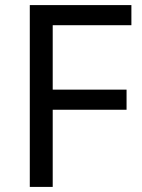

<svg xmlns="http://www.w3.org/2000/svg" viewBox="-20 -734 559 754"><path d="M187 0H97V-714H496V-635H187V-382H477V-303H187Z"/></svg>

Font: Noto Sans Ol Chiki
Style: Regular
Weight: 400
Designer: Monotype Design Team, Lewis McGuffie
Foundry: Monotype Imaging Inc.
Version: Version 2.003